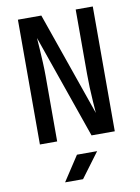

<svg xmlns="http://www.w3.org/2000/svg" viewBox="-103 -798 806 1106"><g transform="rotate(-10 300.0 -245.0)"><path d="M81 0V-730H218L430 -123Q428 -151 425 -191Q422 -231 420.5 -274Q419 -317 419 -353V-730H519V0H383L171 -607Q173 -580 175.5 -541.5Q178 -503 180 -461Q182 -419 182 -383V0ZM186 240 281 95H399L291 240Z"/></g></svg>

Font: JetBrains Mono NL SemiBold
Style: Regular
Weight: 600
Designer: Philipp Nurullin, Konstantin Bulenkov
Foundry: JetBrains
Version: Version 2.304; ttfautohint (v1.8.4.7-5d5b)